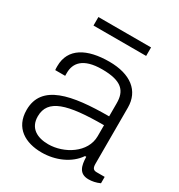

<svg xmlns="http://www.w3.org/2000/svg" viewBox="-170 -813 873 938"><g transform="rotate(30 267.0 -344.0)"><path d="M112 -652H409V-700H112ZM202 12C279 12 355 -20 395 -79H402C403 -29 413 11 466 11C486 11 507 7 529 -3V-39H484C466 -39 458 -47 458 -72V-389C458 -483 388 -538 268 -538C143 -538 58 -493 58 -392C58 -383 58 -376 59 -370H115V-387C115 -441 148 -488 256 -488C368 -488 400 -449 400 -380V-306C191 -306 35 -277 35 -132C35 -30 111 12 202 12ZM210 -39C148 -39 98 -65 98 -132C98 -228 193 -256 400 -256V-194C400 -101 299 -39 210 -39Z"/></g></svg>

Font: Archivo ExtraLight
Style: Regular
Weight: 200
Designer: Hector Gatti
Foundry: Omnibus-Type
Version: Version 2.001